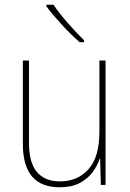

<svg xmlns="http://www.w3.org/2000/svg" viewBox="-20 -785 553 815"><path d="M428 -528V0H408L405 -111H403Q393 -81 372.5 -53.5Q352 -26 318 -8Q284 10 233 10Q77 10 77 -174V-528H103V-179Q103 -94 137 -54.5Q171 -15 234 -15Q309 -15 355.5 -66.5Q402 -118 402 -227V-528ZM207 -765Q231 -729 268 -687Q305 -645 337 -614V-606H318Q282 -637 242.5 -680Q203 -723 177 -758V-765Z"/></svg>

Font: Noto Sans Lao UI SemCond Thin
Style: Regular
Weight: 100
Width: 4
Designer: Monotype Design Team
Foundry: Monotype Imaging Inc.
Version: Version 2.000; ttfautohint (v1.8.4.7-5d5b)